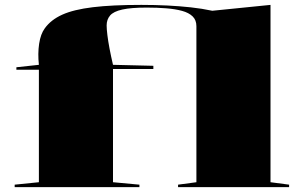

<svg xmlns="http://www.w3.org/2000/svg" viewBox="-20 -765 1237 785"><path d="M40 0V-10L139 -20V-480H47V-490L139 -500Q134 -546 140 -586Q146 -626 163 -649Q188 -684 234.5 -705Q281 -726 359.5 -735.5Q438 -745 558 -745Q614 -745 664 -742.5Q714 -740 760 -735Q806 -730 848 -721L1086 -745V-20L1162 -10V0H708V-10L783 -20V-658Q783 -683 767.5 -698Q752 -713 724.5 -720.5Q697 -728 660 -731Q623 -734 580 -734Q516 -734 480 -726Q444 -718 430 -701.5Q416 -685 416 -661Q416 -647 419 -622Q422 -597 428 -565.5Q434 -534 442 -500L607 -496V-483H442V-20L550 -10V0Z"/></svg>

Font: Kalnia Expanded Medium
Style: Regular
Weight: 500
Width: 7
Designer: Frida Medrano
Foundry: Frida Medrano
Version: Version 1.105